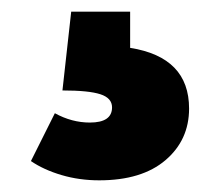

<svg xmlns="http://www.w3.org/2000/svg" viewBox="-20 -36 371 329"><path d="M203 46Q304 62 304 150Q304 204 263.5 238.5Q223 273 150 273Q116 273 85.5 264Q55 255 33 240L74 158Q103 174 134 174Q172 174 172 148Q172 132 152 125.5Q132 119 87 119L102 -16H203Z"/></svg>

Font: Fira Sans Condensed Black
Style: Regular
Weight: 900
Width: 3
Designer: Carrois Corporate & Edenspiekermann AG
Foundry: Carrois Corporate GbR & Edenspiekermann AG
Version: Version 4.203